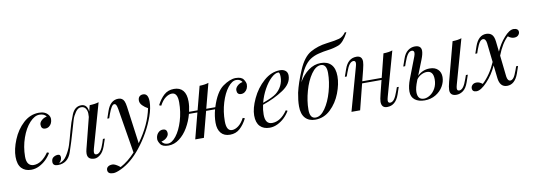

<svg xmlns="http://www.w3.org/2000/svg" viewBox="-69 -1248 5271 1897"><g transform="rotate(-10 2567.0 -299.0)"><path d="M357.4 -362.8Q315.9 -362.8 315.9 -407.7Q315.4 -430.7 337.9 -451.2Q360.4 -471.7 391.1 -477.1Q369.6 -507.8 321.3 -507.8Q273.4 -507.8 223.6 -454.1Q173.8 -400.4 142.6 -311Q111.3 -222.2 110.8 -124Q110.8 -75.2 129.4 -51.8Q147.9 -28.3 181.2 -27.8Q262.2 -27.8 331.1 -127.9L351.1 -120.1Q305.7 -42.5 229.5 -4.9Q190.4 14.2 149.9 14.2Q88.4 14.2 53.2 -23.4Q18.1 -61.5 18.1 -137.7Q18.1 -213.9 56.2 -307.1Q94.2 -400.4 163.1 -463.9Q231.9 -527.3 319.8 -527.8Q383.3 -528.3 413.6 -488.3Q428.2 -468.8 428.2 -446.3Q428.2 -423.8 419.4 -404.8Q411.1 -386.2 394.5 -374.5Q377.9 -362.8 357.4 -362.8Z M459 -55.2Q459 -27.3 431.2 -1H432.1Q477.5 -10.3 510 -60.8Q542.5 -111.3 558.6 -162.4Q574.7 -213.4 596.7 -296.9Q618.7 -380.4 649.2 -454.1Q679.7 -527.8 745.1 -527.8Q774.9 -527.8 792.2 -508.1Q809.6 -488.3 812.5 -453.1L828.1 -514.2Q883.3 -515.6 919.9 -527.8L794.9 -85.9Q788.1 -61.5 788.1 -48.8Q788.1 -23.9 810.1 -23.9Q854.5 -23.9 887.2 -126L898.9 -163.1H918L893.1 -89.8Q873 -34.7 842.3 -10.3Q811.5 14.2 785.6 14.2Q714.4 14.2 714.4 -47.4Q714.4 -66.9 721.2 -93Q728 -119.1 730 -127L799.3 -400.9Q800.3 -408.2 800.3 -435.5Q800.3 -462.9 785.6 -485.8Q771 -508.8 739.7 -508.8Q708.5 -508.8 683.8 -473.4Q659.2 -438 648.2 -403.3Q637.2 -368.7 612.8 -281.7Q588.4 -194.8 553 -90.3Q517.6 14.2 417 14.2Q367.2 14.2 367.2 -24.9Q367.2 -58.1 388.7 -72Q410.2 -85.9 434.6 -85.9Q459 -85.9 459 -55.2Z M1023.4 141.1Q1102.1 99.6 1173.3 21.5L1099.6 -426.8Q1094.2 -457.5 1087.2 -469.7Q1080.1 -481.9 1067.4 -481.9Q1041.5 -481.9 1008.3 -390.1L995.6 -353H976.6L1001.5 -425.8Q1036.6 -527.8 1116.7 -527.8Q1158.7 -527.8 1174.8 -491.2Q1183.6 -471.2 1188.5 -436L1239.7 -60.1Q1358.9 -223.6 1390.6 -384.8Q1359.9 -400.9 1337.2 -424.3Q1314.5 -447.8 1314.5 -474.4Q1314.5 -501 1328.6 -514.4Q1342.8 -527.8 1365.2 -527.8Q1417.5 -527.8 1417.5 -446.8Q1417.5 -382.8 1389.2 -302.7Q1333 -143.6 1220.7 -2.9Q1127 113.8 1023.4 163.1Q971.2 188 942.9 188Q886.2 188 886.2 147Q886.2 126.5 902.3 114.3Q918.5 102.1 946.8 102.1Q975.1 102.1 1023.4 141.1Z M1497.1 -150.9Q1538.6 -151.4 1538.6 -106.4Q1538.6 -84 1516.4 -63.2Q1494.1 -42.5 1463.4 -37.1Q1482.4 -5.9 1523.4 -5.9Q1564.5 -5.9 1606.9 -59.8Q1649.4 -113.8 1676.5 -202.9Q1703.6 -292 1703.6 -388.7Q1703.6 -485.4 1647.5 -485.8Q1617.2 -485.8 1584.2 -462.2Q1551.3 -438.5 1523.4 -386.2L1503.4 -394Q1534.2 -454.6 1574.7 -491.2Q1615.2 -527.8 1674.8 -527.8Q1734.4 -527.8 1765.4 -490.7Q1796.4 -453.6 1796.4 -380.9Q1796.4 -333 1783.7 -278.8H1869.1L1930.7 -514.2Q1987.8 -515.6 2021.5 -527.8L1956.1 -278.8H2046.9Q2092.8 -425.8 2164.8 -476.8Q2236.8 -527.8 2294.4 -527.8Q2352.1 -527.8 2372.3 -498.3Q2392.6 -468.8 2392.6 -446.3Q2392.6 -423.8 2383.8 -405Q2375 -386.2 2358.6 -374.5Q2342.3 -362.8 2321.8 -362.8Q2280.3 -362.8 2280.3 -407.7Q2280.3 -430.2 2302.5 -450.9Q2324.7 -471.7 2355.5 -477.1Q2337.4 -507.8 2295.9 -507.8Q2254.4 -507.8 2211.9 -453.9Q2169.4 -399.9 2142.3 -311Q2115.2 -222.2 2115.2 -125Q2115.2 -27.8 2171.4 -27.8Q2201.7 -27.8 2234.6 -51.8Q2267.6 -75.7 2295.4 -127.9L2315.4 -120.1Q2284.7 -59.6 2243.9 -22.7Q2203.1 14.2 2144 14.2Q2085 14.2 2053.7 -23.2Q2022.5 -60.5 2022.5 -126Q2022.5 -191.4 2041 -258.8H1951.2L1883.3 0H1796.4L1863.8 -258.8H1778.8Q1759.8 -187.5 1723.6 -125.5Q1687.5 -63.5 1636.5 -24.7Q1585.4 14.2 1526.4 14.2Q1467.3 14.2 1446.8 -15.6Q1426.3 -45.4 1426.3 -67.9Q1426.3 -90.3 1435.1 -108.9Q1443.8 -127.4 1460.2 -139.2Q1476.6 -150.9 1497.1 -150.9Z M2718.3 -508.8Q2686 -508.8 2646.5 -471.4Q2606.9 -434.1 2572.5 -371.8Q2538.1 -309.6 2520 -239.7Q2618.7 -274.4 2656 -303.7Q2693.4 -333 2713.9 -374.3Q2734.4 -415.5 2734.4 -462.2Q2734.4 -508.8 2718.3 -508.8ZM2542.5 14.2Q2480.5 14.2 2445.6 -22.2Q2410.6 -58.6 2410.6 -130.6Q2410.6 -202.6 2455.1 -298.1Q2499.5 -393.6 2575.4 -460.7Q2651.4 -527.8 2740.2 -527.8Q2772.5 -527.8 2793.5 -510.7Q2814.5 -493.7 2814.5 -461.9Q2814.5 -380.9 2724.1 -320.8Q2633.8 -260.7 2515.6 -220.7Q2504.4 -170.9 2504.4 -124Q2504.4 -27.8 2573.2 -27.8Q2658.7 -27.8 2727.5 -127.9L2743.7 -120.1Q2698.2 -42.5 2622.1 -4.9Q2583 14.2 2542.5 14.2Z M3145.5 -507.8Q3094.7 -507.8 3049.1 -442.9Q3003.4 -377.9 2976.1 -280.3Q2948.7 -182.6 2948.7 -94.2Q2948.7 -5.9 3005.9 -5.9Q3057.1 -5.9 3102.5 -70.8Q3147.9 -135.7 3175.3 -232.9Q3202.6 -330.1 3202.6 -418.9Q3202.6 -507.8 3145.5 -507.8ZM2999.5 14.2Q2935.5 14.2 2899.2 -25.6Q2862.8 -65.4 2862.8 -143.1V-144Q2862.8 -202.1 2877.4 -277.8Q2899.4 -374 2951.2 -495.4Q3002.9 -616.7 3075.9 -657.7Q3148.9 -698.7 3240.2 -710Q3331.5 -721.2 3368.7 -732.4Q3405.8 -743.7 3436.5 -786.1L3450.7 -782.2Q3398.4 -685.5 3347.9 -667Q3297.4 -648.4 3245.4 -641.8Q3193.4 -635.3 3147 -623.5Q3100.1 -612.3 3061.8 -587.9Q3023.4 -563.5 2991.2 -513.4Q2959 -463.4 2927.2 -374.5Q2966.8 -443.8 3023.9 -485.8Q3081.1 -527.8 3148.4 -527.8Q3215.8 -527.8 3252.2 -488.3Q3288.6 -448.7 3288.6 -370.6Q3288.6 -292.5 3253.7 -201.9Q3218.8 -111.3 3152.8 -48.6Q3086.9 14.2 2999.5 14.2Z M3720.7 14.2Q3663.6 14.6 3663.6 -47.9Q3663.6 -70.3 3677.7 -126L3710.9 -258.8H3516.1L3450.7 0H3363.8L3483.4 -429.2Q3490.7 -453.6 3490.7 -466.8Q3490.7 -491.2 3469.2 -491.2Q3447.8 -491.2 3429.2 -467.5Q3410.6 -443.8 3391.6 -389.2L3378.4 -352.1H3359.4L3384.8 -424.8Q3419.9 -527.8 3505.4 -527.8Q3563 -527.8 3563 -468.8Q3563 -444.8 3548.8 -388.2L3521 -278.8H3716.3L3775.4 -514.2Q3832.5 -515.6 3866.7 -527.8L3742.7 -85Q3735.4 -59.6 3735.4 -45.9Q3735.8 -22.9 3757.3 -22.9Q3778.8 -22.9 3797.1 -46.6Q3815.4 -70.3 3834.5 -125L3847.7 -162.1H3866.7L3841.8 -88.9Q3805.7 14.2 3720.7 14.2Z M4029.3 -81.1Q4028.8 -3.9 4093.3 -3.9Q4122.6 -3.9 4155 -24.9Q4187.5 -45.9 4208.5 -84.7Q4229.5 -123.5 4229.5 -173.8Q4229.5 -258.8 4164.6 -258.8Q4137.2 -258.8 4108.4 -243.9Q4079.6 -229 4061 -202.6L4056.6 -190.9Q4029.3 -123 4029.3 -81.1ZM4416.5 14.2Q4351.6 14.2 4351.6 -43.5Q4351.6 -72.8 4365.7 -126L4468.8 -514.2Q4525.9 -515.6 4559.6 -527.8L4435.5 -85Q4428.2 -59.6 4428.2 -45.9Q4428.2 -22.9 4449.7 -22.9Q4471.2 -22.9 4489.7 -46.6Q4508.3 -70.3 4527.3 -125L4540.5 -162.1H4559.6L4534.7 -88.9Q4514.6 -31.7 4482.7 -8.8Q4450.7 14.2 4416.5 14.2ZM4198.7 -288.1Q4251 -288.1 4280.3 -259.5Q4309.6 -231 4309.6 -183.1Q4309.6 -135.3 4283 -89.6Q4256.3 -43.9 4207.8 -14.9Q4159.2 14.2 4097.7 14.2Q4036.1 14.2 3999.3 -14.4Q3962.4 -43 3962.4 -97.7Q3962.4 -152.3 3988.8 -220.2L4069.3 -429.2Q4078.1 -452.6 4078.1 -466.3Q4077.6 -491.2 4055.2 -491.2Q4032.7 -491.2 4014.4 -466.8Q3996.1 -442.4 3977.5 -389.2L3964.4 -352.1H3945.3L3970.7 -424.8Q3989.3 -480 4022 -503.9Q4054.7 -527.8 4091.3 -527.8Q4155.8 -527.8 4155.8 -473.1Q4155.8 -441.4 4134.8 -388.2L4074.7 -236.3Q4126.5 -288.1 4198.7 -288.1Z M4767.6 -481.9Q4751 -481.9 4735.4 -462.4Q4719.7 -442.9 4700.2 -390.1L4687.5 -353H4668.5L4693.4 -425.8Q4730 -527.8 4807.6 -527.8Q4843.8 -527.3 4864.3 -506.8Q4884.8 -486.3 4890.6 -436L4901.9 -333Q4935.5 -410.2 4986.3 -466.8Q5039.1 -527.8 5083 -527.8Q5105.5 -527.3 5118.2 -517.6Q5130.9 -507.8 5130.4 -489.7Q5129.9 -471.7 5115.2 -457Q5100.6 -442.4 5072.3 -442.9Q5043.9 -442.9 5014.2 -466.8Q4952.1 -409.7 4906.7 -292L4930.2 -78.1Q4937 -32.2 4964.4 -32.2Q4981.4 -32.2 4997.1 -51.8Q5012.7 -71.3 5031.2 -124L5044.4 -161.1H5063.5L5038.6 -87.9Q5001.5 14.2 4924.3 14.2Q4852.1 14.2 4841.3 -78.1L4826.7 -208Q4787.1 -119.1 4724.1 -52.7Q4661.1 13.7 4617.7 14.2Q4574.2 14.2 4574.2 -22.9Q4574.2 -42 4589.4 -56.6Q4604.5 -71.3 4631.8 -70.8Q4659.2 -70.8 4689.5 -46.9Q4771 -122.6 4822.8 -243.2L4801.3 -436Q4794.9 -481.9 4767.6 -481.9Z"/></g></svg>

Font: PlayfairDisplay-Italic
Style: Italic
Weight: 400
Italic angle: -14°
Designer: Claus Eggers Sørensen
Foundry: Claus Eggers Sørensen
Version: Version 1.002;PS 001.002;hotconv 1.0.70;makeotf.lib2.5.58329